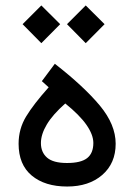

<svg xmlns="http://www.w3.org/2000/svg" viewBox="-20 -683 490 701"><path d="M180.2 -450.2Q286.6 -367.2 344.5 -297.6Q402.3 -228 402.3 -158.2Q402.3 -86.9 353.5 -44.4Q304.7 -2 225.1 -2Q144 -2 95.9 -42Q47.9 -82 47.9 -158.2Q47.9 -212.4 75.4 -257.8Q103 -303.2 157.7 -364.3L132.8 -386.7ZM218.3 -305.2Q172.4 -264.6 150.9 -228.5Q129.4 -192.4 129.4 -160.6Q129.4 -127 151.9 -107.4Q174.3 -87.9 224.6 -87.9Q275.4 -87.9 298.1 -105.7Q320.8 -123.5 320.8 -161.1Q320.8 -190.9 295.7 -227.1Q270.5 -263.2 218.3 -305.2ZM224.6 -594.7 293 -663.1 361.8 -594.7 293 -525.4ZM62.5 -594.7 130.9 -663.1 199.7 -594.7 130.9 -525.4Z"/></svg>

Font: Vazir WOL
Style: Regular-WOL
Weight: 400
Designer: Saber Rastikerdar
Foundry: Saber Rastikerdar
Version: Version 30.00;August 23, 2021;FontCreator 13.0.0.2683 64-bit